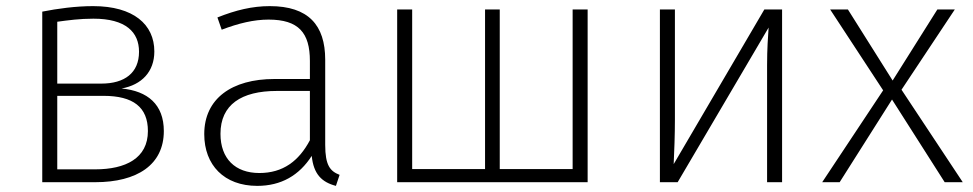

<svg xmlns="http://www.w3.org/2000/svg" viewBox="-20 -595 3177 627"><path d="M377 -306C443 -318 484 -361 484 -427C484 -515 416 -575 284 -575C228 -575 168 -567 118 -557V0H291C428 0 515 -57 515 -167C515 -254 462 -298 377 -306ZM285 -534C391 -534 434 -490 434 -426C434 -357 387 -322 311 -322H167V-524C204 -529 240 -534 285 -534ZM291 -42H167V-282H318C415 -282 463 -245 463 -167C463 -78 390 -42 291 -42Z M1042 -122V-400C1042 -513 987 -575 861 -575C804 -575 750 -562 690 -538L704 -498C759 -519 809 -531 857 -531C955 -531 992 -488 992 -396V-337H876C737 -337 647 -273 647 -157C647 -56 712 12 820 12C898 12 957 -22 998 -86C1004 -26 1031 0 1077 12L1089 -24C1058 -36 1042 -55 1042 -122ZM827 -30C748 -30 700 -77 700 -158C700 -253 768 -298 884 -298H992V-137C956 -69 904 -30 827 -30Z M1899 -564H1850V-43H1612V-564H1564V-43H1326V-564H1277V0H1899Z M2534 -564H2476L2180 -59C2182 -103 2184 -153 2184 -205V-564H2135V0H2193L2490 -505C2488 -476 2485 -435 2485 -382V0H2534Z M2924 -302 3098 -564H3041L2895 -332L2749 -564H2691L2864 -300L2665 0H2722L2893 -270L3065 0H3124Z"/></svg>

Font: Glow Sans SC Normal Light
Style: Regular
Weight: 300
Designer: Ryoko NISHIZUKA (kana, bopomofo & ideographs); Paul D. Hunt (Latin, Greek & Cyrillic); Sandoll Communications, Soo-young
Version: Version 0.93